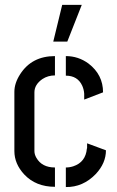

<svg xmlns="http://www.w3.org/2000/svg" viewBox="-20 -755 473 776"><path d="M195.3 -586.9 231.4 -735.4H310.5L252 -586.9ZM38.1 -144.5Q38.1 -92.8 78.1 -49.8Q125 0 202.1 0V-78.1Q149.4 -78.1 127 -117.2Q119.1 -130.9 119.1 -144.5V-381.8Q119.1 -413.1 151.4 -435.5Q173.8 -450.2 202.1 -450.2V-528.3Q108.4 -528.3 61.5 -455.1Q38.1 -418.9 38.1 -383.8ZM246.1 -449.2Q293.9 -449.2 312.5 -408.2Q319.3 -392.6 320.3 -376V-352.5L396.5 -381.8Q396.5 -453.1 337.9 -498Q296.9 -528.3 246.1 -528.3ZM246.1 1Q315.4 2 367.2 -51.8Q408.2 -95.7 408.2 -147.5L332 -175.8Q332 -174.8 332 -173.8Q332 -172.9 332 -169.9Q332 -167 332 -165Q332 -163.1 332 -160.6Q332 -158.2 332 -156.2L331.1 -154.3Q326.2 -99.6 276.4 -83Q261.7 -78.1 246.1 -78.1Z"/></svg>

Font: Post No Bills Colombo SemiBold
Style: Regular
Weight: 600
Designer: Kosala Senevirathne, Siva Puranthara, Lasantha Premarathna, Tharique Azeez
Foundry: Mooniak
Version: Version 1.220 ; ttfautohint (v1.6)